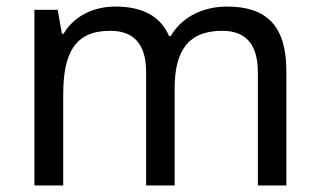

<svg xmlns="http://www.w3.org/2000/svg" viewBox="-20 -566 975 586"><path d="M673 -546C603 -546 537 -517 501 -456H496C470 -517 414 -546 332 -546C268 -546 207 -519 174 -463H169L156 -536H85V0H173V-278C173 -403 208 -472 316 -472C391 -472 426 -429 426 -345V0H513V-296C513 -410 554 -472 658 -472C732 -472 767 -429 767 -345V0H854V-349C854 -487 794 -546 673 -546Z"/></svg>

Font: Noto Sans Mro
Style: Regular
Weight: 400
Designer: Monotype Design Team
Foundry: Monotype Imaging Inc.
Version: Version 2.001